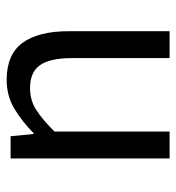

<svg xmlns="http://www.w3.org/2000/svg" viewBox="4 -542 538 587"><g transform="rotate(-90 273.5 -249.0)"><path d="M82 0V-486.1H150L156.9 -416H159.6Q194.7 -450.7 233.8 -474.4Q273 -498.1 322.7 -498.1Q400 -498.1 435.6 -449.5Q471.1 -401 471.1 -308V0H388.9V-297.4Q388.9 -365.6 367.4 -396.1Q345.9 -426.7 297.2 -426.7Q259.9 -426.7 230.6 -407.8Q201.3 -389 164.3 -352V0Z"/></g></svg>

Font: Source Sans 3
Style: Regular
Weight: 200
Designer: Paul D. Hunt
Foundry: Adobe
Version: Version 3.046;hotconv 1.0.118;makeotfexe 2.5.65603